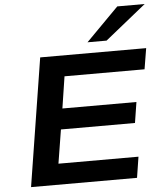

<svg xmlns="http://www.w3.org/2000/svg" viewBox="-61 -1001 899 1054"><g transform="rotate(-5 388.0 -473.5)"><path d="M67 0 179 -705H763L744 -590H303L276 -415H684L666 -301H258L228 -115H669L651 0ZM445 -765 625 -947H776L550 -765Z"/></g></svg>

Font: Nunito Sans 10pt Expanded
Style: Bold Italic
Weight: 700
Width: 7
Italic angle: -9°
Designer: Vernon Adams
Foundry: Vernon Adams
Version: Version 3.101;gftools[0.9.27]